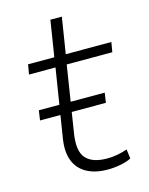

<svg xmlns="http://www.w3.org/2000/svg" viewBox="-101 -703 604 777"><g transform="rotate(-15 200.5 -315.0)"><path d="M254 8Q202 8 166.5 -11.5Q131 -31 116.5 -68Q102 -105 110 -158L156 -446H45L52 -487H162L186 -638H234L210 -487H401L394 -446H203L159 -167Q148 -96 175 -66Q202 -36 263 -36Q286 -36 307 -40Q328 -44 348 -51L353 -12Q337 -3 309.5 2.5Q282 8 254 8ZM40 -255 46 -296H322L316 -255Z"/></g></svg>

Font: Nunito Sans 10pt SemiExpanded ExtraLight
Style: Italic
Weight: 250
Width: 6
Italic angle: -9°
Designer: Vernon Adams
Foundry: Vernon Adams
Version: Version 3.101;gftools[0.9.27]